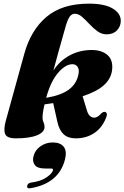

<svg xmlns="http://www.w3.org/2000/svg" viewBox="-20 -747 683 1054"><path d="M565.5 -109.5Q545 -50 500.5 -18.8Q456 12.5 396 12.5Q353.5 12.5 329.2 -10Q305 -32.5 295 -78L272 -181Q249 -177.5 224.5 -174Q218 -146 215.8 -129.5Q213.5 -113 213.5 -101Q213.5 -86.5 219 -75.5Q224.5 -64.5 224.5 -50Q224.5 -21.5 183.5 -4.5Q142.5 12.5 67 12.5Q17.5 12.5 8 -12Q-1.5 -36.5 12.5 -86.5L113.5 -452Q149 -581 234.8 -654Q320.5 -727 469 -727Q553.5 -727 598.2 -700.5Q643 -674 643 -632.5Q643 -602.5 622.2 -580.5Q601.5 -558.5 565.5 -558.5Q538 -558.5 514.8 -575.5Q491.5 -592.5 471 -614.8Q450.5 -637 430.8 -654.2Q411 -671.5 390.5 -671.5Q374.5 -671.5 363.2 -656.5Q352 -641.5 341.5 -606Q317.5 -521 300.5 -460.8Q283.5 -400.5 273 -359.5Q307.5 -413 362.2 -442.8Q417 -472.5 483.5 -472.5Q539.5 -472.5 571 -444Q602.5 -415.5 595 -360Q588.5 -313.5 549.8 -278.8Q511 -244 433.5 -218.5L457 -141Q463.5 -119.5 474 -110.2Q484.5 -101 497.5 -101Q516 -101 537 -125.5Q548.5 -135 557.5 -132.5Q570 -128.5 565.5 -109.5ZM378 -394.5Q339 -394.5 298.2 -346.5Q257.5 -298.5 233.5 -210Q317 -224 359.2 -256.2Q401.5 -288.5 411 -340.5Q416 -365.5 406 -380Q396 -394.5 378 -394.5ZM226.5 178Q184.5 178 170.5 158Q156.5 138 164 110.5Q172.5 76.5 202.5 55.8Q232.5 35 269.5 35Q311.5 35 330 59Q348.5 83 336.5 129.5Q302.5 259.5 149 286Q127.5 290.5 129 275Q130 260 149 255.5Q204 248.5 235 227Q266 205.5 270.5 188.5Q273.5 178 260.5 178Z"/></svg>

Font: Fraunces 72pt S000 Black
Style: Italic
Weight: 900
Italic angle: -16°
Version: Version 1.000; ttfautohint (v1.8.3)